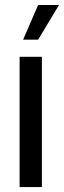

<svg xmlns="http://www.w3.org/2000/svg" viewBox="-20 -754 258 774"><path d="M59.1 0V-524.9H148.9V0ZM73.2 -594.2 133.8 -733.9H217.8L133.8 -594.2Z"/></svg>

Font: Lumene Sans Expanded
Style: Regular
Weight: 400
Width: 7
Designer: Deni Anggara
Version: Version 1.003;Glyphs 3.1.2 (3151)